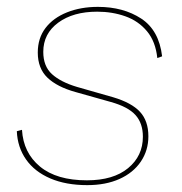

<svg xmlns="http://www.w3.org/2000/svg" viewBox="-20 -529 529 559"><path d="M234 10Q172 10 126.5 -9.5Q81 -29 56 -64.5Q31 -100 29 -147L44 -151Q48 -84 96.5 -44Q145 -4 233 -4Q310 -4 353 -39.5Q396 -75 396 -131Q396 -170 374.5 -194Q353 -218 303 -232L200 -261Q146 -276 118 -303Q90 -330 90 -376Q90 -418 112.5 -447.5Q135 -477 175 -493Q215 -509 265 -509Q339 -509 391 -475Q443 -441 452 -365L438 -360Q433 -408 408 -438Q383 -468 345 -481.5Q307 -495 263 -495Q193 -495 149.5 -463Q106 -431 106 -378Q106 -336 131.5 -313Q157 -290 204 -276L309 -246Q363 -230 387.5 -203.5Q412 -177 412 -132Q412 -91 390 -58.5Q368 -26 328 -8Q288 10 234 10Z"/></svg>

Font: Work Sans Thin
Style: Italic
Weight: 250
Italic angle: -13°
Designer: Wei Huang
Foundry: Wei Huang
Version: Version 2.012